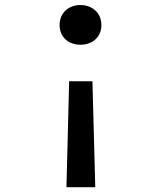

<svg xmlns="http://www.w3.org/2000/svg" viewBox="-20 -554 660 783"><path d="M262 -222.5 251 209.5H368.5L357 -222.5ZM223 -452C223 -401 261 -371.5 308 -371.5C355 -371.5 393.5 -401 393.5 -452C393.5 -502.5 355 -533.5 308 -533.5C261 -533.5 223 -502.5 223 -452Z"/></svg>

Font: Monaspace Krypton Medium
Style: Regular
Weight: 500
Designer: Riley Cran & the Lettermatic Team
Foundry: Lettermatic
Version: Version 1.101 (Monaspace Krypton)